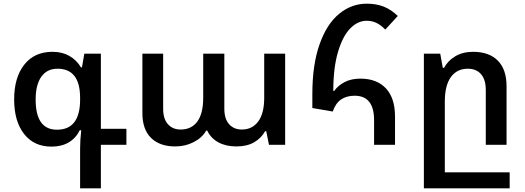

<svg xmlns="http://www.w3.org/2000/svg" viewBox="-20 -788 2860 1045"><path d="M416 21Q416 -24 422 -79H414Q393 -36 354 -13Q315 10 260 10Q165 10 111 -59Q57 -128 57 -247Q57 -366 112 -436Q167 -506 266 -506Q318 -506 357 -484Q396 -462 421 -421H426L439 -496H529V-87H668V0H529V237H416ZM416 -246V-255Q416 -414 293 -414Q236 -414 205 -370.5Q174 -327 174 -246Q174 -82 290 -82Q416 -82 416 -246Z M755 -172V-496H868V-196Q868 -141 894 -112Q920 -83 963 -83Q1022 -83 1054 -126.5Q1086 -170 1086 -256V-496H1201V-196Q1201 -141 1227 -112Q1253 -83 1296 -83Q1353 -83 1385.5 -127Q1418 -171 1418 -256V-496H1532V0H1444L1429 -74H1423Q1402 -36 1363 -13.5Q1324 9 1267 9Q1210 9 1169 -13Q1128 -35 1108 -77H1102Q1081 -39 1035 -15Q989 9 934 9Q849 9 802 -37.5Q755 -84 755 -172Z M2016 -134Q2016 -267 1910 -267Q1867 -267 1837 -247Q1807 -227 1791 -181L1680 -200V-276Q1680 -435 1719 -546Q1758 -657 1825.5 -712.5Q1893 -768 1976 -768Q2028 -768 2068.5 -752Q2109 -736 2145 -701L2077 -627Q2054 -651 2029.5 -663Q2005 -675 1976 -675Q1927 -675 1886 -633Q1845 -591 1819.5 -505Q1794 -419 1794 -293L1798 -292Q1820 -323 1856 -341.5Q1892 -360 1941 -360Q2031 -360 2080.5 -307Q2130 -254 2130 -153V0H2016Z M2754 150V237H2338H2287V-496H2376L2390 -419H2397Q2418 -458 2458.5 -482Q2499 -506 2555 -506Q2642 -506 2689.5 -458Q2737 -410 2737 -319V0H2624V-297Q2624 -355 2598 -384.5Q2572 -414 2526 -414Q2467 -414 2434 -368.5Q2401 -323 2401 -235V150Z"/></svg>

Font: Noto Sans Armenian Medium
Style: Regular
Weight: 500
Designer: Monotype Design team
Foundry: Monotype Imaging Inc.
Version: Version 1.000